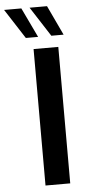

<svg xmlns="http://www.w3.org/2000/svg" viewBox="-119 -963 464 998"><g transform="rotate(-5 112.5 -464.0)"><path d="M77 0V-712H206V0ZM42 -773 -58 -928H32L106 -773ZM175 -773 75 -928H166L239 -773Z"/></g></svg>

Font: Muli-Bold
Style: Bold
Weight: 700
Version: Version 2.000